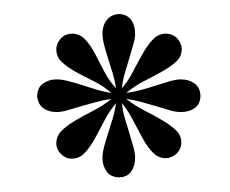

<svg xmlns="http://www.w3.org/2000/svg" viewBox="-20 -588 321 268"><path d="M259.8 -453.1Q259.1 -442.1 251.3 -436.8Q243.5 -431.6 232.4 -431.6Q225.3 -431.6 216.5 -434.2Q207.7 -436.8 197.9 -439.8Q188.2 -442.7 177.4 -445.6Q166.7 -448.6 156.2 -449.9Q168 -440.8 181.3 -433.9Q194.7 -427.1 206.4 -420.2Q218.1 -413.4 225.6 -406.2Q233.1 -399.1 233.1 -388.7Q233.1 -380.9 227.2 -374.3L225.9 -373Q218.8 -367.2 211.6 -367.2Q201.2 -367.2 193.7 -374.7Q186.2 -382.2 179.7 -393.9Q173.2 -405.6 166.3 -418.9Q159.5 -432.3 150.4 -444Q151 -433.6 154.3 -422.9Q157.6 -412.1 160.5 -402.3Q163.4 -392.6 166 -383.5Q168.6 -374.3 168.6 -367.8Q168.6 -356.8 163.4 -349Q158.2 -341.1 147.1 -340.5H145.2Q134.1 -341.1 128.6 -349Q123 -356.8 123 -367.8Q123 -374.3 125.3 -383.1Q127.6 -391.9 130.9 -402Q134.1 -412.1 137.4 -422.9Q140.6 -433.6 141.9 -444Q132.2 -432.3 125.3 -418.9Q118.5 -405.6 112 -393.9Q105.5 -382.2 98 -374.3Q90.5 -366.5 80.1 -366.5Q71.6 -366.5 65.1 -373Q58.6 -379.6 58.6 -387.4Q58.6 -398.4 66.4 -405.9Q74.2 -413.4 85.9 -420.2Q97.7 -427.1 111 -433.9Q124.3 -440.8 135.4 -449.9Q125 -448.6 114.3 -445.6Q103.5 -442.7 93.4 -439.8Q83.3 -436.8 74.5 -434.2Q65.8 -431.6 59.2 -431.6Q48.2 -431.6 40.7 -436.8Q33.2 -442.1 31.9 -453.1Q31.9 -465.5 40 -471.4Q48.2 -477.2 59.2 -477.2Q65.8 -477.2 74.9 -474.9Q84 -472.7 94.1 -469.4Q104.2 -466.1 114.9 -462.9Q125.7 -459.6 135.4 -458.3Q124.3 -468.1 111 -474.6Q97.7 -481.1 85.9 -487.6Q74.2 -494.1 66.4 -501.3Q58.6 -508.5 58.6 -519.5Q58.6 -526.7 64.5 -533.9L66.4 -535.8Q72.3 -541 80.7 -541Q91.1 -541 98.6 -533.2Q106.1 -525.4 112.3 -513.7Q118.5 -502 125.3 -488.6Q132.2 -475.3 141.9 -464.8Q140.6 -474.6 137.4 -485.4Q134.1 -496.1 130.9 -506.2Q127.6 -516.3 125.3 -525.4Q123 -534.5 123 -541Q123 -552.1 128.6 -559.6Q134.1 -567.1 145.2 -568.4Q156.9 -568.4 162.8 -560.5Q168.6 -552.7 168.6 -541Q168.6 -534.5 166 -525.7Q163.4 -516.9 160.5 -506.8Q157.6 -496.7 154.3 -486Q151 -475.3 150.4 -464.8Q159.5 -475.9 166.3 -489.3Q173.2 -502.6 179.7 -514Q186.2 -525.4 193.7 -533.2Q201.2 -541 211.6 -541Q220.1 -541 225.9 -535.8L227.9 -533.9Q233.7 -526.7 233.7 -519.5Q233.7 -509.1 225.9 -502Q218.1 -494.8 206.4 -488.3Q194.7 -481.8 181.3 -474.9Q168 -468.1 156.2 -458.3Q166.7 -459.6 177.4 -462.6Q188.2 -465.5 198.2 -468.8Q208.3 -472 217.1 -474.6Q225.9 -477.2 232.4 -477.2Q243.5 -477.2 251.3 -471.7Q259.1 -466.1 259.8 -455.1Z"/></svg>

Font: League Script
Style: League Script
Weight: 400
Foundry: Haley Fiege
Version: Version 1.001